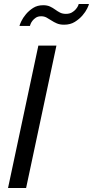

<svg xmlns="http://www.w3.org/2000/svg" viewBox="-20 -936 463 956"><path d="M171 -709H261L110 0H20ZM299 -813Q278 -813 263 -819.5Q248 -826 236 -834Q224 -842 212 -848.5Q200 -855 185 -855Q169 -855 158.5 -848Q148 -841 141.5 -832.5Q135 -824 132 -816Q129 -808 129 -807H77Q78 -813 86 -830Q94 -847 109 -865Q124 -883 145 -896.5Q166 -910 195 -910Q215 -910 229 -903.5Q243 -897 254.5 -888.5Q266 -880 278.5 -873.5Q291 -867 308 -867Q326 -867 338 -874Q350 -881 357.5 -890Q365 -899 368.5 -906.5Q372 -914 372 -916H423Q422 -910 414 -893.5Q406 -877 390.5 -859Q375 -841 352.5 -827Q330 -813 299 -813Z"/></svg>

Font: PTCRaleway Medium
Style: Italic
Weight: 500
Italic angle: -12°
Designer: Matt McInerney, Pablo Impallari, Rodrigo Fuenzalida
Foundry: Matt McInerney, Pablo Impallari, Rodrigo Fuenzalida
Version: Version 3.000g; ttfautohint (v1.5) -l 8 -r 28 -G 28 -x 14 -D